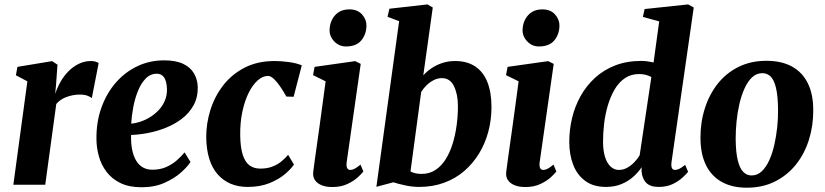

<svg xmlns="http://www.w3.org/2000/svg" viewBox="-20 -837 3738 870"><path d="M40.5 0 104 -468.5 52 -496 59 -534 216 -560 240.5 -544 234 -453.5 230 -411.5Q239 -439 254 -465.8Q269 -492.5 290 -513.8Q311 -535 337 -547.8Q363 -560.5 393 -560.5Q405.5 -560.5 414.5 -557.2Q423.5 -554 427 -551L396 -392.5Q392.5 -396.5 378.2 -402.5Q364 -408.5 341.5 -408.5Q325.5 -408.5 310 -405.5Q294.5 -402.5 280.5 -397.2Q266.5 -392 255 -384Q243.5 -376 235 -366L185 0Z M843 -103Q830 -82 800 -55.2Q770 -28.5 725.2 -8.5Q680.5 11.5 621.5 11.5Q565.5 11.5 526.5 -7.2Q487.5 -26 463.2 -57.8Q439 -89.5 428 -129Q417 -168.5 417 -209.5Q416.5 -285.5 439.8 -350Q463 -414.5 504.5 -462.2Q546 -510 602 -536.8Q658 -563.5 723.5 -563.5Q776.5 -563.5 809.8 -547.8Q843 -532 859 -504.5Q875 -477 876 -443.5Q877 -396 857.2 -360.2Q837.5 -324.5 804.5 -299.2Q771.5 -274 731.2 -258Q691 -242 649.8 -234.2Q608.5 -226.5 574 -225.5Q573 -189.5 578.5 -160.5Q584 -131.5 596 -110.8Q608 -90 626.5 -79Q645 -68 670 -68Q705.5 -68 732.8 -80Q760 -92 780.8 -110.2Q801.5 -128.5 816.5 -146.5ZM691 -503Q661.5 -503 640.5 -481.5Q619.5 -460 605.5 -425.8Q591.5 -391.5 584 -352Q576.5 -312.5 574.5 -277Q593.5 -278 616 -285.5Q638.5 -293 660 -306.2Q681.5 -319.5 699.2 -338.2Q717 -357 727.2 -381.5Q737.5 -406 736.5 -435Q735 -469.5 723.5 -486.2Q712 -503 691 -503Z M1102.5 10Q1016.5 10 966.2 -47.2Q916 -104.5 914.5 -214.5Q914 -275.5 932.8 -336.8Q951.5 -398 990 -448.5Q1028.5 -499 1087.2 -529.8Q1146 -560.5 1224.5 -560.5Q1254 -560.5 1288.8 -555.8Q1323.5 -551 1347.5 -541L1310.5 -398.5L1277.5 -399.5Q1266 -420.5 1251.5 -442.2Q1237 -464 1222 -478.5Q1207 -493 1194.5 -493Q1171 -493 1148.2 -473.2Q1125.5 -453.5 1107.2 -417.2Q1089 -381 1078.2 -331Q1067.5 -281 1068.5 -221Q1069.5 -168 1080 -135.5Q1090.5 -103 1110.2 -88Q1130 -73 1159 -73Q1189.5 -73 1212.5 -81.5Q1235.5 -90 1253.5 -104.2Q1271.5 -118.5 1285.5 -135.5L1312 -91.5Q1298.5 -71 1270.2 -47.2Q1242 -23.5 1200 -6.8Q1158 10 1102.5 10Z M1486 10.5Q1456.5 10.5 1436 1.8Q1415.5 -7 1406 -22.5Q1396.5 -38 1399.5 -59.5Q1402 -80 1406.2 -110.5Q1410.5 -141 1416 -180.2Q1421.5 -219.5 1428 -265.5Q1434.5 -311.5 1441.2 -362.8Q1448 -414 1455.5 -468.5L1398.5 -496.5L1405.5 -534L1589.5 -560L1614.5 -547.5L1551 -103Q1548.5 -85 1552.8 -76Q1557 -67 1567.5 -67Q1576.5 -67 1587 -72.5Q1597.5 -78 1613.5 -91L1626.5 -60Q1620 -51 1602 -34.2Q1584 -17.5 1554.8 -3.5Q1525.5 10.5 1486 10.5ZM1547.5 -626.5Q1516 -626.5 1494 -650Q1472 -673.5 1473.5 -703Q1475 -741.5 1498.5 -768Q1522 -794.5 1563.5 -794.5Q1600 -794.5 1620.5 -771.5Q1641 -748.5 1640.5 -720.5Q1640 -681.5 1617.2 -654Q1594.5 -626.5 1547.5 -626.5Z M1898 -495.5Q1913.5 -513 1935.2 -527.8Q1957 -542.5 1984 -551.5Q2011 -560.5 2042 -560.5Q2096.5 -560.5 2133.2 -536Q2170 -511.5 2188.5 -465Q2207 -418.5 2207 -352Q2207 -294.5 2192.8 -240.8Q2178.5 -187 2150.8 -141.5Q2123 -96 2083.2 -61.8Q2043.5 -27.5 1992 -8.8Q1940.5 10 1879 10Q1849 10 1817 3.2Q1785 -3.5 1762.5 -11L1685.5 9.5L1788.5 -741L1736 -761L1744.5 -797.5L1917 -817L1941 -803ZM1840 -60Q1850 -54.5 1862.5 -51.8Q1875 -49 1890.5 -49Q1926 -49 1953 -66.8Q1980 -84.5 1999.2 -115Q2018.5 -145.5 2030.8 -185Q2043 -224.5 2049 -268.2Q2055 -312 2055 -355.5Q2055 -409.5 2037.2 -446.2Q2019.5 -483 1982.5 -483Q1963 -483 1945 -473.8Q1927 -464.5 1912.5 -450.2Q1898 -436 1888.5 -420.5Z M2360.5 10.5Q2331 10.5 2310.5 1.8Q2290 -7 2280.5 -22.5Q2271 -38 2274 -59.5Q2276.5 -80 2280.8 -110.5Q2285 -141 2290.5 -180.2Q2296 -219.5 2302.5 -265.5Q2309 -311.5 2315.8 -362.8Q2322.5 -414 2330 -468.5L2273 -496.5L2280 -534L2464 -560L2489 -547.5L2425.5 -103Q2423 -85 2427.2 -76Q2431.5 -67 2442 -67Q2451 -67 2461.5 -72.5Q2472 -78 2488 -91L2501 -60Q2494.5 -51 2476.5 -34.2Q2458.5 -17.5 2429.2 -3.5Q2400 10.5 2360.5 10.5ZM2422 -626.5Q2390.5 -626.5 2368.5 -650Q2346.5 -673.5 2348 -703Q2349.5 -741.5 2373 -768Q2396.5 -794.5 2438 -794.5Q2474.5 -794.5 2495 -771.5Q2515.5 -748.5 2515 -720.5Q2514.5 -681.5 2491.8 -654Q2469 -626.5 2422 -626.5Z M3023 -104Q3020.5 -86 3024.2 -76.5Q3028 -67 3039 -67Q3047 -67 3057.5 -71.8Q3068 -76.5 3084.5 -90L3098 -58.5Q3091.5 -50 3074 -33.5Q3056.5 -17 3029.2 -3.5Q3002 10 2965 10Q2926 10 2907.8 -9Q2889.5 -28 2887 -62L2887.5 -79.5Q2874 -58.5 2851.5 -37.8Q2829 -17 2797.5 -3.5Q2766 10 2725.5 10Q2668.5 10 2631.5 -17.5Q2594.5 -45 2577 -91.2Q2559.5 -137.5 2559.5 -194Q2559.5 -248.5 2572.2 -302Q2585 -355.5 2611 -402Q2637 -448.5 2676 -484.2Q2715 -520 2767.5 -540.5Q2820 -561 2886.5 -561Q2899.5 -561 2914 -559Q2928.5 -557 2941.5 -554L2967 -740L2893 -760.5L2901 -796L3098 -817L3123.5 -803ZM2931.5 -488Q2920.5 -494 2906.5 -497.8Q2892.5 -501.5 2876.5 -501.5Q2839 -501.5 2811.2 -482.5Q2783.5 -463.5 2764.8 -431.2Q2746 -399 2734.2 -359.2Q2722.5 -319.5 2717.5 -277Q2712.5 -234.5 2712.5 -195.5Q2712.5 -155.5 2721.2 -126.8Q2730 -98 2746.5 -82.5Q2763 -67 2784.5 -67Q2804.5 -67 2822.2 -77Q2840 -87 2854.8 -102.5Q2869.5 -118 2878.5 -133.5Z M3452.5 -561.5Q3521 -561.5 3568.2 -535.8Q3615.5 -510 3640.2 -460.2Q3665 -410.5 3665 -338.5Q3665.5 -267.5 3645.5 -203.8Q3625.5 -140 3586.5 -91.2Q3547.5 -42.5 3491.5 -14.5Q3435.5 13.5 3364 13.5Q3297 13.5 3250.2 -12.8Q3203.5 -39 3179 -88.8Q3154.5 -138.5 3154 -210Q3153.5 -282 3173.8 -345.8Q3194 -409.5 3232.5 -458Q3271 -506.5 3326.8 -534Q3382.5 -561.5 3452.5 -561.5ZM3434.5 -505.5Q3408 -505.5 3388 -486.8Q3368 -468 3353.8 -436.5Q3339.5 -405 3330.5 -366.2Q3321.5 -327.5 3317.5 -286.8Q3313.5 -246 3313.5 -209Q3314 -147 3323 -110.5Q3332 -74 3348 -58Q3364 -42 3385.5 -42Q3412 -42 3431.8 -60.8Q3451.5 -79.5 3465.8 -111Q3480 -142.5 3488.8 -181.5Q3497.5 -220.5 3501.8 -261.5Q3506 -302.5 3505.5 -340Q3505 -402.5 3496.2 -438.8Q3487.5 -475 3472 -490.2Q3456.5 -505.5 3434.5 -505.5Z"/></svg>

Font: Merriweather 36pt ExtraBold
Style: Italic
Weight: 800
Italic angle: -7.8°
Version: Version 2.101